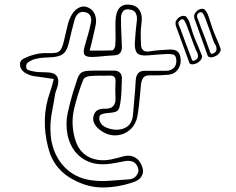

<svg xmlns="http://www.w3.org/2000/svg" viewBox="-20 -788 1040 846"><path d="M715 -569Q744 -572 758 -564Q772 -556 775 -535Q780 -507 766 -485Q752 -463 725 -459Q685 -455 643 -456Q620 -457 611.5 -445.5Q603 -434 601 -414Q598 -382 595 -349.5Q592 -317 587 -285Q581 -241 553 -216.5Q525 -192 487.5 -191.5Q450 -191 416 -219Q403 -230 395.5 -244Q388 -258 392 -277Q398 -297 411.5 -303.5Q425 -310 444 -309Q491 -308 489 -356Q487 -393 489 -429Q491 -456 464 -455Q442 -454 421 -454.5Q400 -455 379 -453Q370 -453 359.5 -448.5Q349 -444 347 -437Q322 -374 306.5 -308Q291 -242 311 -174Q327 -120 369 -97.5Q411 -75 467 -85Q481 -88 495.5 -91.5Q510 -95 523 -99Q552 -107 574.5 -94.5Q597 -82 607 -52Q615 -29 603.5 -10.5Q592 8 561 17Q497 38 432 38Q367 38 306 5Q263 -16 233.5 -52.5Q204 -89 192 -139Q176 -200 177.5 -261Q179 -322 200 -381Q205 -395 209 -409.5Q213 -424 217 -440Q192 -444 169.5 -447Q147 -450 126 -453Q117 -455 107 -459Q97 -463 89 -468Q69 -482 68 -502.5Q67 -523 89 -532Q112 -543 137.5 -549Q163 -555 188 -554Q213 -553 226.5 -555.5Q240 -558 247.5 -569Q255 -580 261 -605Q266 -625 270.5 -645Q275 -665 280 -685Q283 -697 289 -709Q301 -738 322 -751Q343 -764 363 -757Q387 -749 397.5 -725.5Q408 -702 400 -670Q394 -645 388.5 -619.5Q383 -594 375 -565Q403 -565 427.5 -565Q452 -565 475 -566Q479 -567 483.5 -574.5Q488 -582 488 -589Q490 -615 489 -642Q488 -669 489 -696Q492 -775 553 -767Q583 -764 596 -741Q609 -718 603 -682Q600 -660 600 -638Q600 -616 601 -595Q601 -554 642 -562Q660 -565 678.5 -566.5Q697 -568 715 -569ZM951 -576Q955 -569 949 -558.5Q943 -548 932 -542Q919 -535 908.5 -535.5Q898 -536 895 -543Q892 -551 883.5 -575Q875 -599 865 -627Q855 -655 847 -677.5Q839 -700 837 -705Q835 -713 835.5 -720Q836 -727 844 -736Q853 -746 864.5 -748.5Q876 -751 883 -745Q891 -735 895 -726Q902 -708 907.5 -689.5Q913 -671 920 -653Q927 -634 935.5 -615Q944 -596 951 -576ZM713 -476Q734 -477 746 -489Q758 -501 757 -522Q756 -544 743.5 -547.5Q731 -551 715 -550Q694 -549 673.5 -547.5Q653 -546 632 -544Q598 -541 585.5 -553Q573 -565 574 -599Q577 -649 583 -697Q585 -716 578.5 -729.5Q572 -743 552 -746Q530 -750 521.5 -737.5Q513 -725 513 -708Q513 -677 514.5 -646Q516 -615 517 -584Q519 -545 482 -544Q459 -543 435.5 -540.5Q412 -538 389 -537Q361 -536 353 -546Q345 -556 353 -584Q360 -610 367.5 -634.5Q375 -659 380 -685Q384 -700 379.5 -714.5Q375 -729 357 -734Q338 -739 326 -729Q314 -719 309 -702Q302 -677 295.5 -650.5Q289 -624 283 -598Q275 -565 260 -552Q245 -539 211 -536Q192 -535 173 -534Q154 -533 135 -528Q125 -526 111 -518Q97 -510 96 -502Q92 -483 107 -478.5Q122 -474 135 -472Q149 -470 163 -470Q177 -470 192 -469Q246 -466 235 -413Q233 -403 229 -393.5Q225 -384 223 -374Q217 -336 209.5 -297.5Q202 -259 202 -221Q202 -162 223 -114Q244 -66 283 -35Q322 -4 374 5Q417 12 462 8.5Q507 5 551 2Q571 0 582 -15.5Q593 -31 589 -45Q578 -86 530 -78Q511 -74 491.5 -70.5Q472 -67 452 -65Q385 -59 338.5 -93.5Q292 -128 278 -192Q268 -242 278 -289Q288 -336 302 -382Q314 -419 320.5 -439Q327 -459 337.5 -467Q348 -475 368 -476Q388 -477 427 -477H478Q520 -478 517 -437Q516 -417 515.5 -396.5Q515 -376 513 -356Q510 -326 505.5 -312.5Q501 -299 488 -295Q475 -291 445 -289Q438 -288 429.5 -285Q421 -282 419 -277Q414 -261 424 -245Q435 -228 464 -220.5Q493 -213 516 -219Q541 -226 552.5 -242Q564 -258 566 -282Q569 -320 572.5 -357.5Q576 -395 578 -433Q579 -454 589 -465.5Q599 -477 621 -476ZM932 -562Q934 -567 934 -572Q934 -577 933 -581Q932 -586 929 -590.5Q926 -595 924 -599Q921 -605 915 -623Q909 -641 901 -663Q893 -685 886 -703.5Q879 -722 874 -729Q870 -735 862 -734Q857 -733 853.5 -729Q850 -725 849 -723Q848 -719 848 -716Q848 -713 849 -711Q854 -699 858 -687.5Q862 -676 866 -665Q866 -664 871.5 -651Q877 -638 884 -619Q891 -600 897 -583Q903 -566 906 -558Q907 -556 909 -553Q911 -550 915 -551Q920 -552 925.5 -556Q931 -560 932 -562ZM837 -622Q845 -603 853 -584Q861 -565 869 -545Q873 -538 867 -527.5Q861 -517 850 -511Q837 -504 826.5 -504.5Q816 -505 814 -512Q811 -520 802.5 -544Q794 -568 783.5 -596Q773 -624 765 -646.5Q757 -669 755 -674Q753 -682 753.5 -689Q754 -696 762 -705Q771 -715 782.5 -717.5Q794 -720 801 -714Q809 -704 813 -695Q819 -677 824.5 -658.5Q830 -640 837 -622ZM850 -531Q854 -540 851 -550Q850 -555 847.5 -559.5Q845 -564 843 -568Q840 -574 833.5 -592Q827 -610 819 -632Q811 -654 804 -672.5Q797 -691 792 -698Q788 -704 780 -703Q776 -702 772.5 -698Q769 -694 767 -691Q765 -687 767 -680Q772 -668 776.5 -656.5Q781 -645 785 -634Q785 -633 790 -620Q795 -607 802 -588Q809 -569 815.5 -552Q822 -535 825 -527Q826 -525 827.5 -522Q829 -519 833 -520Q838 -521 843.5 -525Q849 -529 850 -531Z"/></svg>

Font: Shizuru
Style: Regular
Weight: 400
Version: Version 1.000